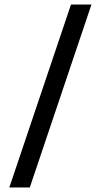

<svg xmlns="http://www.w3.org/2000/svg" viewBox="-20 -772 422 844"><path d="M382 -752 111 52H21L292 -752Z"/></svg>

Font: Pathway Extreme SemiCondensed
Style: Bold Italic
Weight: 700
Width: 4
Italic angle: -8°
Version: Version 1.001;gftools[0.9.26]